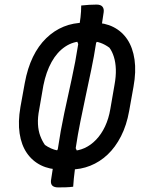

<svg xmlns="http://www.w3.org/2000/svg" viewBox="-20 -769 640 837"><path d="M334 -745Q352 -747 368.5 -748Q385 -749 401 -749Q419 -749 426.5 -740Q434 -731 432 -716Q428 -688 423.5 -659.5Q419 -631 413 -603L399 -582Q390 -523 378 -466Q366 -409 354 -352.5Q342 -296 330.5 -239.5Q319 -183 310 -123L318 -106Q315 -87 312 -68Q309 -49 306.5 -30Q304 -11 302 8Q300 27 299 45Q283 47 267 47.5Q251 48 234 48Q217 48 209 41Q201 34 202 19Q206 -9 211 -39.5Q216 -70 220 -98L232 -119Q244 -200 260 -275Q276 -350 292.5 -424.5Q309 -499 321 -577L315 -592Q320 -618 324 -643Q328 -668 331 -693.5Q334 -719 334 -745ZM389 -670Q437 -670 474.5 -651Q512 -632 535.5 -596.5Q559 -561 566.5 -509Q574 -457 562 -391L543 -285Q532 -223 507.5 -175Q483 -127 449 -95Q415 -63 373.5 -46.5Q332 -30 286 -30H244Q196 -30 158.5 -48.5Q121 -67 97 -102Q73 -137 65.5 -187.5Q58 -238 69 -302L88 -407Q100 -472 123.5 -520.5Q147 -569 181.5 -602.5Q216 -636 258 -653Q300 -670 348 -670ZM151 -292Q144 -257 145.5 -228Q147 -199 155.5 -176.5Q164 -154 176 -137Q189 -128 202.5 -122Q216 -116 229.5 -113.5Q243 -111 255 -111H289Q321 -111 348.5 -123.5Q376 -136 399 -160Q422 -184 438 -218Q454 -252 461 -294L479 -398Q486 -436 485 -466.5Q484 -497 476.5 -521Q469 -545 457 -561Q438 -575 418.5 -582Q399 -589 379 -589H342Q299 -589 264 -565.5Q229 -542 205 -499Q181 -456 169 -396Z"/></svg>

Font: Rec Mono Semicasual
Style: Italic
Weight: 400
Italic angle: -10°
Version: Version 1.085; ttfautohint (v1.8.4.7-5d5b)